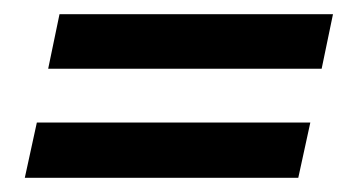

<svg xmlns="http://www.w3.org/2000/svg" viewBox="-20 -405 513 271"><path d="M48 -308 64 -385H450L434 -308ZM15 -154 32 -232H418L401 -154Z"/></svg>

Font: Kanit
Style: Italic
Weight: 400
Italic angle: -12°
Designer: Katatrad Team
Foundry: CadsonDemak
Version: Version 2.000; ttfautohint (v1.8.3)